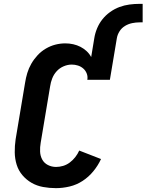

<svg xmlns="http://www.w3.org/2000/svg" viewBox="-20 -968 760 996"><path d="M270 8Q236 8 203.5 2Q171 -4 144 -19.5Q117 -35 96.5 -59Q76 -83 66.5 -113.5Q57 -144 56.5 -177.5Q56 -211 61 -245L110 -538Q114 -564 121.5 -589Q129 -614 142.5 -637.5Q156 -661 175 -681.5Q194 -702 218 -716Q242 -730 267.5 -736.5Q293 -743 319 -743Q340 -743 360 -738.5Q380 -734 397.5 -725Q415 -716 429.5 -702.5Q444 -689 453 -672L469 -769Q473 -795 483.5 -820.5Q494 -846 511 -867.5Q528 -889 551 -905.5Q574 -922 599.5 -931.5Q625 -941 651.5 -944.5Q678 -948 704 -948H720V-852H704Q685 -852 665.5 -848Q646 -844 628.5 -833.5Q611 -823 600 -805.5Q589 -788 586 -769L550 -554H433Q436 -571 430 -586.5Q424 -602 412 -612.5Q400 -623 384.5 -628Q369 -633 352 -633Q331 -633 310 -624Q289 -615 274 -598.5Q259 -582 251 -561.5Q243 -541 240 -520L191 -227Q187 -204 188 -181.5Q189 -159 199 -140.5Q209 -122 228.5 -112Q248 -102 271 -102Q289 -102 307.5 -107.5Q326 -113 342 -125Q358 -137 370.5 -153Q383 -169 391 -187L504 -143Q489 -110 464.5 -80Q440 -50 408.5 -29.5Q377 -9 341 -0.5Q305 8 270 8Z"/></svg>

Font: Iosevka Etoile Extrabold
Style: Italic
Weight: 800
Italic angle: -9°
Designer: Belleve Invis
Foundry: Belleve Invis
Version: Version 22.1.2; ttfautohint (v1.8.4)